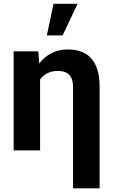

<svg xmlns="http://www.w3.org/2000/svg" viewBox="-20 -802 604 1024"><path d="M52.7 0ZM184.1 -528.3 189.5 -463.4Q247.6 -538.1 341.3 -538.1Q507.3 -538.1 511.2 -348.1V202.6H369.6V-341.8Q368.2 -423.8 289.6 -423.8Q227.5 -423.8 193.8 -378.4V0H52.7V-528.3ZM265.6 -781.7H393.6L314 -613.3H230Z"/></svg>

Font: Roboto
Style: Bold
Weight: 700
Designer: Google
Version: Version 2.134; 2016; ttfautohint (v1.6)